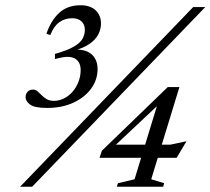

<svg xmlns="http://www.w3.org/2000/svg" viewBox="-20 -712 802 732"><path d="M56.5 0 716.5 -685H762.5L102.5 0ZM189.5 -487V-506.5Q236 -519.5 260.8 -533.8Q285.5 -548 294.5 -564Q303.5 -580 303.5 -598Q303.5 -618.5 290.8 -630.5Q278 -642.5 255 -642.5Q227 -642.5 205.8 -627Q184.5 -611.5 172 -578.5L157 -583Q173.5 -633 205.2 -662.5Q237 -692 286.5 -692Q324 -692 344.5 -672.8Q365 -653.5 365 -622Q365 -601 354.8 -581Q344.5 -561 322 -545.2Q299.5 -529.5 264 -519.5L271 -523Q311 -523 331.5 -502.8Q352 -482.5 352 -449Q352 -408 327.8 -374.5Q303.5 -341 260.2 -320.8Q217 -300.5 159.5 -300.5Q111.5 -300.5 94.5 -313.5Q77.5 -326.5 77.5 -341.5Q77.5 -353 84.8 -361.8Q92 -370.5 106.5 -370.5Q115.5 -370.5 123 -364Q130.5 -357.5 138.8 -349Q147 -340.5 158 -334Q169 -327.5 185.5 -327.5Q205.5 -327.5 224 -336.8Q242.5 -346 256.8 -362.5Q271 -379 279.2 -400.2Q287.5 -421.5 287.5 -444.5Q287.5 -474.5 267.8 -487.5Q248 -500.5 209 -491.5ZM589.5 -344.5 611.5 -338.5 404 -143.5 405 -160.5H629.5L691 -173.5L653.5 -110.5H359.5L368.5 -137.5L619.5 -380H664L556.5 -28.5L606 -13.5L602 0H425.5L429.5 -13.5L493 -28.5Z"/></svg>

Font: Newsreader 36pt
Style: Italic
Weight: 400
Italic angle: -17°
Designer: Hugues Gentile
Foundry: Production Type
Version: Version 1.003